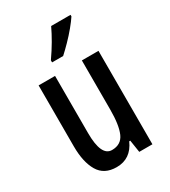

<svg xmlns="http://www.w3.org/2000/svg" viewBox="-190 -859 849 961"><g transform="rotate(-30 234.5 -378.0)"><path d="M407 -540V0H331L320 -71H314Q278 10 196 10Q124 10 92.5 -43.5Q61 -97 61 -188V-540H156V-210Q156 -76 218 -76Q271 -76 291 -121Q311 -166 311 -256V-540ZM376 -757Q363 -737 339.5 -708.5Q316 -680 289 -652.5Q262 -625 241 -606H177V-618Q205 -658 226.5 -695Q248 -732 264 -766H376Z"/></g></svg>

Font: Noto Sans ExtraCondensed Medium
Style: Regular
Weight: 500
Width: 2
Designer: Monotype Design Team
Foundry: Monotype Imaging Inc.
Version: Version 2.013; ttfautohint (v1.8.4.7-5d5b)